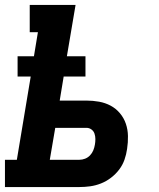

<svg xmlns="http://www.w3.org/2000/svg" viewBox="-21 -755 641 775"><path d="M-1 0V-110H47L103 -446H50V-528H116L132 -625H99V-735H284L249 -528H324V-446H236L220 -349H328Q354 -349 379 -344.5Q404 -340 425.5 -328.5Q447 -317 463 -298Q479 -279 487 -255.5Q495 -232 495.5 -206Q496 -180 492 -154Q489 -132 481.5 -110.5Q474 -89 460 -70.5Q446 -52 427 -37.5Q408 -23 386.5 -14.5Q365 -6 343 -3Q321 0 299 0ZM180 -110H299Q311 -110 322.5 -114.5Q334 -119 342.5 -128Q351 -137 355.5 -148Q360 -159 362 -171Q364 -182 364 -193.5Q364 -205 360.5 -215.5Q357 -226 348 -232.5Q339 -239 328 -239H202Z"/></svg>

Font: Iosevka Curly Slab XBdExObl
Style: Regular
Weight: 800
Width: 7
Italic angle: -9°
Monospace: yes
Designer: Belleve Invis
Foundry: Belleve Invis
Version: Version 11.1.0; ttfautohint (v1.8.3)